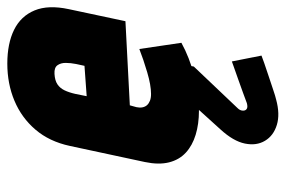

<svg xmlns="http://www.w3.org/2000/svg" viewBox="-148 -403 781 525"><g transform="rotate(-90 242.5 -140.5)"><path d="M325 -11H220L218 -2L151 72Q119 107 112.5 138.5Q106 170 120 193.5Q134 217 163.5 226Q193 235 233 224Q242 222 259.5 216Q277 210 297 203.5Q317 197 332.5 191.5Q348 186 353 184L337 103Q337 103 323 108Q309 113 289 120Q269 127 250 134Q231 141 223 144Q212 147 207 143.5Q202 140 202.5 132.5Q203 125 209 119L323 -1ZM212 -158 217 -176 447 -188 480 -343Q492 -399 476.5 -436.5Q461 -474 423.5 -492.5Q386 -511 331 -511Q276 -511 229.5 -491.5Q183 -472 150.5 -434Q118 -396 106 -340L62 -135Q54 -97 61 -69Q68 -41 87.5 -23Q107 -5 136.5 4Q166 13 202 13Q249 13 298.5 0Q348 -13 388 -35L371 -150Q343 -139 307.5 -128.5Q272 -118 248 -118Q237 -118 229.5 -121Q222 -124 217.5 -129Q213 -134 211.5 -141.5Q210 -149 212 -158ZM330 -323 325 -300 242 -294 248 -324Q252 -342 258 -354.5Q264 -367 274.5 -374Q285 -381 303 -382Q320 -383 326.5 -374Q333 -365 333 -351.5Q333 -338 330 -323Z"/></g></svg>

Font: Advent Pro ExtraBold
Style: Italic
Weight: 800
Italic angle: -12°
Version: Version 3.000